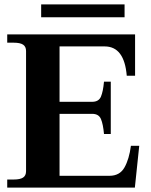

<svg xmlns="http://www.w3.org/2000/svg" viewBox="-20 -857 689 877"><path d="M549 -778H168V-837H549ZM616 -191 596 0H13V-37H43Q72 -37 85.5 -46Q99 -55 99 -75V-624Q99 -644 85.5 -653Q72 -662 43 -662H13V-700H597V-511H559Q548 -645 458 -645H252V-392H401Q431 -392 441 -415.5Q451 -439 455 -484H486V-245H455Q451 -290 441 -313.5Q431 -337 401 -337H252V-54H480Q527 -54 548.5 -92Q570 -130 578 -191Z"/></svg>

Font: Taviraj SemiBold
Style: Regular
Weight: 600
Designer: Katatrad Team
Foundry: CadsonDemak
Version: Version 1.001